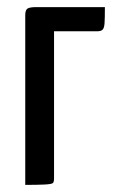

<svg xmlns="http://www.w3.org/2000/svg" viewBox="-20 -520 325 540"><path d="M82 -500H275Q275 -467 274 -454Q273 -441 268.5 -436.5Q264 -432 253 -432H132V-18Q132 -8 128.5 -5Q125 -2 105 -1Q85 0 51 0V-477Q51 -492 57.5 -496Q64 -500 82 -500Z"/></svg>

Font: Yanone Kaffeesatz
Style: Regular
Weight: 400
Designer: Yanone (Cyrillic: Daniel Pouzeot & Huerta Tipografica)
Foundry: Yanone
Version: Version 1.100;PS 001.100;hotconv 1.0.70;makeotf.lib2.5.58329